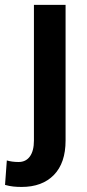

<svg xmlns="http://www.w3.org/2000/svg" viewBox="-62 -548 356 782"><path d="M76.2 -528.3H205.1V24.4Q205.1 115.7 157.5 164.6Q109.9 213.4 25.9 213.4Q7.8 213.4 -8.1 211.7Q-23.9 210 -41.5 205.1L-34.2 105.5Q-12.7 111.8 13.7 111.8Q43.5 111.8 59.8 89.1Q76.2 66.4 76.2 24.4Z"/></svg>

Font: Vazirmatn RD UI FD SemiBold
Style: Regular
Weight: 600
Designer: Saber Rastikerdar
Foundry: Saber Rastikerdar
Version: Version 33.003